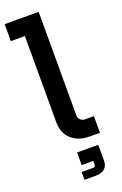

<svg xmlns="http://www.w3.org/2000/svg" viewBox="-192 -780 663 1041"><g transform="rotate(-20 139.0 -259.5)"><path d="M211 0Q145 0 105.5 -36Q66 -72 66 -135V-684L118 -632H-15V-730H181V-133Q181 -117 192 -106.5Q203 -96 218 -96H269V0ZM103 211V166H170Q183 166 183 152V131H116V58H238V148Q238 172 228 186Q218 200 202.5 205.5Q187 211 172 211Z"/></g></svg>

Font: SUSE SemiBold
Style: Regular
Weight: 600
Designer: Rene Bieder
Foundry: SUSE
Version: Version 1.000